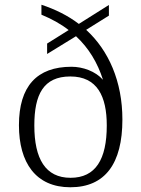

<svg xmlns="http://www.w3.org/2000/svg" viewBox="-20 -781 596 811"><path d="M277 10C424 10 497 -90 497 -276C497 -437 439 -568 344 -655L440 -715V-760L313 -680C266 -716 212 -742 155 -761V-719C198 -701 237 -680 270 -654L179 -597V-553L301 -628C355 -578 392 -516 415 -444C383 -480 330 -499 282 -499C136 -499 60 -417 60 -252C60 -94 131 10 277 10ZM278 -30C172 -30 125 -110 125 -251C125 -381 163 -458 277 -458C391 -458 431 -374 431 -251C431 -108 384 -30 278 -30Z"/></svg>

Font: Noto Serif Tamil Light
Style: Italic
Weight: 300
Italic angle: -12°
Designer: Indian Type Foundry, Tom Grace, and the Monotype Design Team
Foundry: Monotype Imaging Inc.
Version: Version 2.003